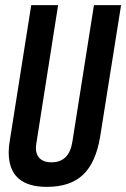

<svg xmlns="http://www.w3.org/2000/svg" viewBox="-20 -720 493 750"><path d="M163 10Q14 10 14 -125Q14 -137 15 -147.5Q16 -158 19 -175L102 -700H207L122 -160Q116 -125 131.5 -105.5Q147 -86 181 -86Q251 -86 263 -168L347 -700H453L371 -185Q354 -84 304 -37Q254 10 163 10Z"/></svg>

Font: Georama Condensed SemiBold
Style: Italic
Weight: 600
Width: 3
Italic angle: -9°
Designer: Jean-Baptiste Levee
Foundry: Production Type
Version: Version 1.000